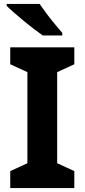

<svg xmlns="http://www.w3.org/2000/svg" viewBox="-20 -954 429 974"><path d="M357 0H32V-86L119 -126V-588L32 -628V-714H357V-628L270 -588V-126L357 -86ZM181 -934Q196 -912 216.5 -884.5Q237 -857 258.5 -831.5Q280 -806 296 -787V-774H197Q178 -787 152.5 -806.5Q127 -826 100.5 -848Q74 -870 51 -890Q28 -910 14 -924V-934Z"/></svg>

Font: Noto Sans Canadian Aboriginal
Style: Regular
Weight: 400
Designer: Monotype Design Team, Typotheque's Kevin King
Foundry: Monotype Imaging Inc.
Version: Version 2.002